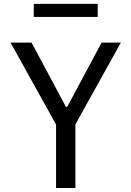

<svg xmlns="http://www.w3.org/2000/svg" viewBox="-20 -944 660 964"><path d="M358.5 0V-319.5L587 -730H490L317.5 -407.5H311L138.5 -730H33L261.5 -318.5V0ZM470.5 -924.5H149.5V-859H470.5Z"/></svg>

Font: Monaspace Neon
Style: Regular
Weight: 400
Designer: Riley Cran & the Lettermatic Team
Foundry: Lettermatic
Version: Version 1.200 (Monaspace Neon)